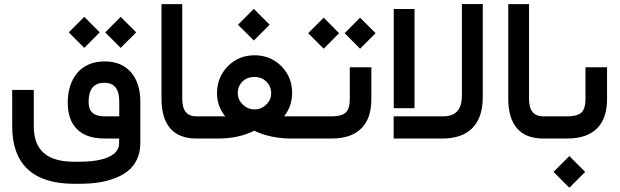

<svg xmlns="http://www.w3.org/2000/svg" viewBox="-20 -671 3001 930"><path d="M489.7 -514.2 564.5 -439 639.6 -514.2 564.5 -589.4ZM313 -514.2 388.2 -439 462.9 -514.2 388.2 -589.4ZM659.7 -179.7C659.7 -238.8 644.5 -286.1 614.3 -321.3C583.5 -356 541.5 -373.5 487.3 -373.5C458.5 -373.5 432.1 -368.7 409.2 -358.4C386.2 -348.1 367.2 -334.5 353 -316.4C338.4 -298.3 327.1 -277.8 319.8 -253.9C312 -230 308.1 -203.6 308.1 -175.3C308.1 -117.7 323.2 -74.2 354 -44.4C384.3 -14.6 428.7 0 487.8 0H557.1V22.5C557.1 51.3 540.5 73.7 507.3 88.9C473.6 104.5 425.8 112.3 363.3 112.3H338.4C272.5 112.3 223.6 98.1 191.9 69.8C159.7 41.5 143.6 -1.5 143.6 -59.6V-225.6V-235.4H133.8H48.8H39.1V-225.6V-59.1C39.1 33.2 64.5 102.5 114.7 148.9C165 195.8 239.7 219.2 338.4 219.2H363.3C395.5 219.2 425.8 217.3 453.6 213.4C481.4 209.5 508.3 202.6 534.2 192.9C560.1 183.6 582 171.4 600.1 156.7C618.2 142.1 632.8 123.5 643.6 100.6C654.3 77.6 659.7 51.8 659.7 22.5ZM409.2 -177.2C409.2 -239.3 434.6 -270 485.4 -270C533.7 -270 557.6 -240.2 557.6 -180.2V-107.4H487.3C460.4 -107.4 440.4 -113.3 428.2 -124.5C415.5 -135.7 409.2 -153.3 409.2 -177.2Z M953.6 0C961.9 0 965.8 -17.1 965.8 -51.8V-57.1C965.8 -90.8 961.9 -107.4 953.6 -107.4H932.6C909.2 -107.4 891.6 -114.3 880.4 -127.9C868.7 -141.6 862.8 -163.1 862.8 -192.4V-641.1V-650.9H853H772H762.2V-641.1V-192.9C762.2 -129.9 776.4 -82 804.7 -49.3C833 -16.6 875 0 931.2 0Z M1132.8 -551.3 1209.5 -474.6 1286.1 -551.3 1209.5 -627.9ZM1452.1 0C1460.4 0 1464.4 -17.1 1464.4 -51.8V-57.1C1464.4 -90.8 1460.4 -107.4 1452.1 -107.4H1356C1381.8 -140.1 1395 -177.7 1395 -220.7C1395 -272.5 1377.4 -315.9 1342.3 -351.1C1307.1 -385.7 1264.2 -403.3 1213.4 -403.3C1162.1 -403.3 1119.1 -385.7 1084 -350.6C1048.8 -314.9 1031.2 -271.5 1031.2 -220.2C1031.2 -177.7 1044.4 -140.1 1070.8 -107.4H948.2C939.9 -107.4 936 -90.8 936 -57.1V-51.8C936 -17.1 939.9 0 948.2 0H1037.6C1103.5 0 1161.6 -12.7 1211.9 -38.1C1229 -29.3 1248 -22 1269 -16.1C1289.6 -10.3 1309.6 -6.3 1328.6 -3.9C1347.7 -1.5 1366.7 0 1385.7 0ZM1293.5 -219.7C1293.5 -198.2 1285.6 -179.7 1269.5 -164.6C1253.4 -148.9 1234.9 -141.1 1212.9 -141.1C1190.9 -141.1 1172.4 -148.9 1156.2 -164.6C1140.1 -179.7 1131.8 -198.2 1131.8 -219.7C1131.8 -242.7 1139.6 -261.7 1154.8 -276.4C1169.9 -291 1189.5 -298.3 1212.9 -298.3C1235.8 -298.3 1255.4 -290.5 1270.5 -275.4C1285.6 -260.3 1293.5 -241.7 1293.5 -219.7Z M1446.8 -107.4C1438.5 -107.4 1434.6 -90.8 1434.6 -57.1V-51.8C1434.6 -17.1 1438.5 0 1446.8 0H1585.9C1648.9 0 1697.3 -16.1 1730 -48.8C1762.7 -81.1 1778.8 -128.4 1778.8 -191.4V-335.4V-345.2H1769H1684.1H1674.3V-335.4V-191.9C1674.3 -159.2 1667.5 -137.2 1654.3 -125.5C1640.6 -113.3 1617.7 -107.4 1585.4 -107.4ZM1649.4 -510.3 1724.1 -435.1 1799.3 -510.3 1724.1 -585.4ZM1472.7 -510.3 1547.9 -435.1 1622.6 -510.3 1547.9 -585.4Z M1897 -627.4H1887.2V-617.7V-156.7V-147H1897H1978H1987.8V-156.7V-617.7V-627.4H1978ZM2318.4 -201.2V-641.6V-651.4H2308.6H2227.1H2217.3V-641.6V-210C2217.3 -174.8 2210 -148.9 2194.8 -132.3C2179.7 -115.7 2156.7 -107.4 2125.5 -107.4H1896.5H1886.7V-97.7V-9.8V0H1896.5H2122.1C2186.5 0 2235.4 -17.1 2268.6 -51.3C2301.8 -85 2318.4 -135.3 2318.4 -201.2Z M2633.3 0C2641.6 0 2645.5 -17.1 2645.5 -51.8V-57.1C2645.5 -90.8 2641.6 -107.4 2633.3 -107.4H2612.3C2588.9 -107.4 2571.3 -114.3 2560.1 -127.9C2548.3 -141.6 2542.5 -163.1 2542.5 -192.4V-641.1V-650.9H2532.7H2451.7H2441.9V-641.1V-192.9C2441.9 -129.9 2456.1 -82 2484.4 -49.3C2512.7 -16.6 2554.7 0 2610.8 0Z M2627.9 -107.4C2619.6 -107.4 2615.7 -90.8 2615.7 -57.1V-51.8C2615.7 -17.1 2619.6 0 2627.9 0H2726.6C2790.5 0 2838.9 -16.1 2871.6 -48.8C2904.3 -81.1 2920.4 -128.4 2920.4 -191.4V-335.4V-345.2H2910.6H2825.7H2815.9V-335.4V-191.9C2815.9 -159.2 2809.1 -137.2 2795.9 -125.5C2782.2 -113.3 2759.3 -107.4 2727.1 -107.4ZM2661.1 161.6 2737.8 238.3 2814.5 161.6 2737.8 85Z"/></svg>

Font: Shabnam FD Medium
Style: Regular
Weight: 500
Foundry: DejaVu fonts team - Redesigned by Saber Rastikerdar - Based on Vazir font
Version: Version 5.00;October 20, 2019;FontCreator 12.0.0.2547 64-bit